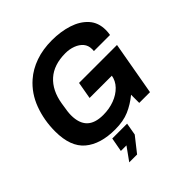

<svg xmlns="http://www.w3.org/2000/svg" viewBox="-242 -865 1263 1263"><g transform="rotate(-45 389.0 -234.0)"><path d="M323 12Q186 12 110 -52Q34 -116 34 -258Q34 -362 68 -453.5Q102 -545 172 -606Q222 -650 290.5 -674Q359 -698 443 -698Q525 -698 593 -676Q661 -654 701.5 -609Q742 -564 742 -495Q742 -484 741 -473.5Q740 -463 738 -452H588Q589 -456 589 -461Q589 -466 589 -470Q589 -504 569.5 -527Q550 -550 517 -562.5Q484 -575 446 -575Q338 -575 275 -518.5Q212 -462 195 -358Q188 -317 185.5 -296Q183 -275 183 -260Q183 -185 220.5 -148Q258 -111 335 -111Q391 -111 439 -129Q487 -147 519 -180Q551 -213 558 -258L563 -294L620 -254H350L371 -373H724L658 0H558V-76Q508 -35 453.5 -11.5Q399 12 323 12ZM235 230 301 138H249L267 40H405L390 126L308 230Z"/></g></svg>

Font: Archivo VF Beta
Style: Italic
Weight: 400
Italic angle: -10°
Designer: Hector Gatti
Foundry: Omnibus-Type
Version: Version 1.002